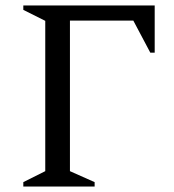

<svg xmlns="http://www.w3.org/2000/svg" viewBox="-20 -680 634 700"><path d="M65 0V-16L145 -56V-604L65 -644V-660H544V-488H528L466 -605H235V-56L325 -16V0Z"/></svg>

Font: Spectral
Style: Regular
Weight: 400
Designer: Jean-Baptiste Levee
Foundry: Production Type
Version: Version 2.001